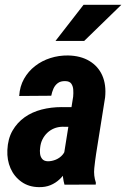

<svg xmlns="http://www.w3.org/2000/svg" viewBox="-20 -770 526 801"><path d="M246.1 -121.6 285.2 -366.7Q286.6 -380.9 285.6 -395.5Q284.7 -410.2 277.6 -420.7Q270.5 -431.2 252.4 -431.6Q232.9 -432.1 221.2 -423.3Q209.5 -414.6 203.1 -400.4Q196.8 -386.2 193.8 -370.6L60.1 -369.6Q62.5 -409.7 80.3 -441.2Q98.1 -472.7 126.5 -494.6Q154.8 -516.6 190.2 -527.8Q225.6 -539.1 263.7 -538.6Q316.4 -537.6 353 -515.6Q389.6 -493.7 406.7 -455.1Q423.8 -416.5 418.5 -363.8L380.9 -127.9Q376.5 -99.1 373.3 -68.1Q370.1 -37.1 379.9 -8.3L379.4 0L249 0.5Q240.7 -29.3 241.5 -60.3Q242.2 -91.3 246.1 -121.6ZM297.4 -322.8 283.7 -240.7 240.2 -241.2Q221.2 -240.7 205.3 -234.1Q189.5 -227.5 177 -215.6Q164.6 -203.6 157 -188.2Q149.4 -172.9 147.5 -153.8Q145.5 -141.1 147.2 -128.2Q148.9 -115.2 156.5 -106.4Q164.1 -97.7 179.7 -97.2Q196.8 -97.2 213.4 -104.2Q230 -111.3 241.2 -124.5Q252.4 -137.7 254.4 -155.3L278.8 -100.6Q270.5 -78.6 258.1 -58.3Q245.6 -38.1 228.8 -22.2Q211.9 -6.3 190.7 2.4Q169.4 11.2 142.6 10.7Q100.1 10.3 69.6 -11.5Q39.1 -33.2 23.9 -67.9Q8.8 -102.5 10.7 -144Q12.7 -190.9 32.2 -224.9Q51.8 -258.8 82.8 -280.8Q113.8 -302.7 153.6 -313Q193.4 -323.2 236.8 -323.2ZM211.4 -599.1 328.6 -750H486.3L331.1 -599.1Z"/></svg>

Font: Roboto Condensed
Style: Bold Italic
Weight: 700
Italic angle: -12°
Designer: Christian Robertson
Foundry: Google
Version: Version 3.0